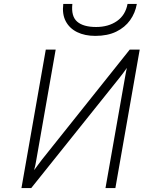

<svg xmlns="http://www.w3.org/2000/svg" viewBox="-20 -951 726 971"><path d="M88.5 0 211.5 -700H261.5L163.5 -141.5Q161.5 -130 158.8 -116Q156 -102 152.5 -90.5Q163 -104.5 173.2 -118.5Q183.5 -132.5 192 -143.5L636 -700H686.5L563.5 0H513.5L611.5 -555.5Q614 -570 616.5 -583.2Q619 -596.5 621.5 -607.5Q612.5 -594 601.8 -580Q591 -566 581.5 -554L138 0ZM462 -769.5Q409 -769.5 370.2 -788.5Q331.5 -807.5 312.5 -843.5Q293.5 -879.5 300 -931H346Q339 -869 370 -841.8Q401 -814.5 466 -814.5Q528.5 -814.5 571.5 -844.5Q614.5 -874.5 625 -931H672Q664 -885.5 638 -849Q612 -812.5 568 -791Q524 -769.5 462 -769.5Z"/></svg>

Font: Overpass ExtraLight
Style: Italic
Weight: 250
Italic angle: -10°
Designer: Delve Withrington, Dave Bailey, Thomas Jockin
Foundry: Delve Fonts LLC
Version: Version 4.000